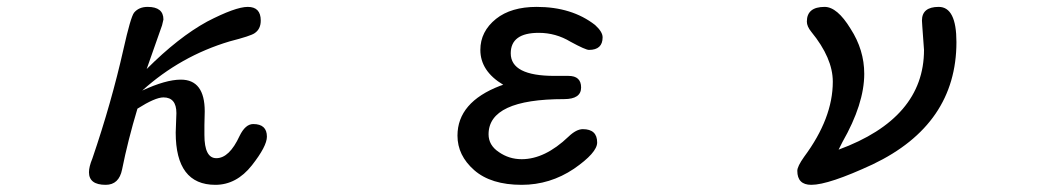

<svg xmlns="http://www.w3.org/2000/svg" viewBox="-20 -507 3040 549"><path d="M234.4 -14.6Q234.4 -30.3 244.1 -53.7Q298.8 -213.9 333 -366.2Q353.5 -458 363.3 -470.7Q377 -487.3 402.3 -487.3Q447.3 -487.3 447.3 -451.2L443.4 -434.6L399.4 -309.6Q490.2 -400.4 572.3 -445.3Q653.3 -487.3 688.5 -487.3Q725.6 -487.3 725.6 -448.2Q725.6 -423.8 708 -412.1Q697.3 -404.3 636.7 -388.7Q496.1 -346.7 386.7 -248Q454.1 -279.3 497.1 -279.3Q565.4 -279.3 565.4 -188.5L564.5 -149.4V-121.1Q564.5 -54.7 598.6 -54.7Q635.7 -54.7 665 -118.2Q681.6 -152.3 704.1 -152.3Q743.2 -152.3 743.2 -116.2Q743.2 -88.9 700.2 -34.2Q656.2 21.5 595.7 21.5Q482.4 21.5 482.4 -127.9L484.4 -183.6Q484.4 -228.5 447.3 -228.5Q423.8 -228.5 373 -196.3Q345.7 -105.5 329.1 -22.5Q320.3 21.5 282.2 21.5Q234.4 21.5 234.4 -14.6Z M1335.9 -20.5Q1288.1 -62.5 1288.1 -119.1Q1288.1 -214.8 1410.2 -261.7L1418.9 -264.6Q1353.5 -303.7 1353.5 -364.3Q1353.5 -417 1398.4 -453.1Q1441.4 -487.3 1514.6 -487.3Q1615.2 -487.3 1681.6 -435.5Q1703.1 -416 1703.1 -400.4Q1703.1 -364.3 1664.1 -364.3Q1654.3 -364.3 1611.3 -387.7Q1569.3 -413.1 1520.5 -413.1Q1440.4 -413.1 1440.4 -354.5Q1440.4 -290 1565.4 -290H1605.5Q1641.6 -290 1641.6 -256.8Q1641.6 -223.6 1592.8 -223.6Q1377 -223.6 1377 -123Q1377 -91.8 1406.2 -72.3Q1435.5 -51.8 1471.7 -51.8Q1538.1 -51.8 1605.5 -116.2Q1627.9 -137.7 1646.5 -137.7Q1687.5 -137.7 1687.5 -99.6Q1687.5 -70.3 1621.1 -24.4Q1552.7 21.5 1471.7 21.5Q1383.8 21.5 1335.9 -20.5Z M2259.8 -18.6Q2259.8 -31.2 2279.3 -58.6Q2361.3 -168.9 2361.3 -273.4Q2361.3 -340.8 2299.8 -416Q2287.1 -431.6 2287.1 -445.3Q2287.1 -487.3 2337.9 -487.3Q2374 -487.3 2412.1 -424.8Q2451.2 -364.3 2451.2 -295.9Q2451.2 -210 2388.7 -100.6L2377.9 -79.1Q2622.1 -168.9 2622.1 -364.3L2617.2 -431.6L2616.2 -448.2Q2616.2 -487.3 2664.1 -487.3Q2714.8 -487.3 2714.8 -386.7Q2714.8 -151.4 2475.6 -37.1Q2349.6 21.5 2299.8 21.5Q2259.8 21.5 2259.8 -18.6Z"/></svg>

Font: jf-openhuninn-1.1
Style: Regular
Weight: 400
Designer: [Kosugi Maru]
      Designed by Motoya company      

      [Varela Round]
      Joe Prince(Latin component); Avraham Co
Foundry: justfont CO.,LTD.
Version: 1.1